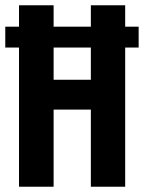

<svg xmlns="http://www.w3.org/2000/svg" viewBox="-22 -707 545 727"><path d="M50 0V-687H181V-405H322V-687H452V0H322V-292H181V0ZM-2 -527V-606H503V-527Z"/></svg>

Font: Archivo ExtraCondensed
Style: Bold
Weight: 700
Width: 2
Designer: Hector Gatti
Foundry: Omnibus-Type
Version: Version 2.001